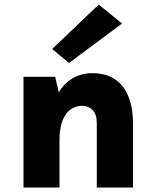

<svg xmlns="http://www.w3.org/2000/svg" viewBox="-20 -834 684 854"><path d="M410.5 0V-287Q410.5 -326 391.5 -344.8Q372.5 -363.5 345.5 -363.5Q318 -363.5 295 -348Q272 -332.5 258.2 -298.2Q244.5 -264 244.5 -207.5H196Q196 -313.5 221.2 -380Q246.5 -446.5 290.2 -477.5Q334 -508.5 389.5 -508.5Q453 -508.5 493.2 -480Q533.5 -451.5 552.5 -401.5Q571.5 -351.5 571.5 -287V0ZM84.5 0V-492.5H225.5L244.5 -411V0ZM287 -554 212 -616 419 -813.5 523 -729.5Z"/></svg>

Font: Karla ExtraBold
Style: Regular
Weight: 800
Designer: Jonathan Pinhorn
Version: Version 2.001